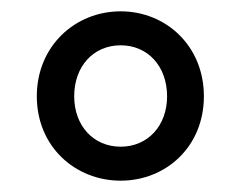

<svg xmlns="http://www.w3.org/2000/svg" viewBox="-20 -791 425 339"><path d="M193 -472C273 -472 340 -532 340 -621C340 -710 273 -771 193 -771C113 -771 45 -710 45 -621C45 -532 113 -472 193 -472ZM193 -532C145 -532 111 -569 111 -621C111 -674 145 -711 193 -711C241 -711 275 -674 275 -621C275 -569 241 -532 193 -532Z"/></svg>

Font: Noto Sans JP Medium
Style: Regular
Weight: 500
Designer: Ryoko NISHIZUKA 西塚涼子 (kana, bopomofo & ideographs); Paul D. Hunt (Latin, Greek & Cyrillic); Sandoll Communications 산돌커뮤니
Foundry: Adobe
Version: Version 2.004;hotconv 1.0.118;makeotfexe 2.5.65603